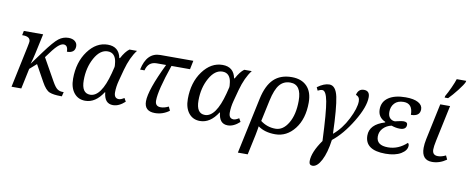

<svg xmlns="http://www.w3.org/2000/svg" viewBox="-81 -1179 4401 1803"><g transform="rotate(10 2119.5 -278.0)"><path d="M499 -414.1Q499 -476.1 457 -476.1Q432.6 -476.1 399.9 -445.6Q367.2 -415 305.2 -328.1L424.8 -115.2Q452.6 -65.4 474.4 -50.3Q496.1 -35.2 523.9 -35.2H535.2L524.9 6.8H515.1Q444.3 6.8 406.5 -8.5Q368.7 -23.9 330.1 -94.2L243.2 -251L178.2 -193.8L137.2 0H43.9L127 -394Q136.2 -438 136.2 -446.8Q136.2 -494.1 65.9 -494.1H58.1L66.9 -536.1H251L210 -346.2Q197.8 -289.6 183.1 -243.2L272.9 -366.2Q356.9 -480.5 399.2 -512.7Q441.4 -544.9 492.2 -544.9Q531.2 -544.9 553.7 -526.6Q576.2 -508.3 576.2 -479Q576.2 -414.1 499 -414.1Z M919.9 -101.1H916Q845.2 9.8 747.1 9.8Q679.7 9.8 639.9 -40Q600.1 -89.8 600.1 -174.8Q600.1 -332.5 678.7 -439.2Q757.3 -545.9 867.2 -545.9Q973.1 -545.9 994.1 -440.9H1000Q1036.6 -509.3 1074.2 -536.1H1146Q1089.4 -463.4 1055.2 -338.9L1025.9 -229Q1010.3 -170.4 1010.3 -117.2Q1010.3 -60.1 1056.2 -60.1Q1076.2 -60.1 1106.9 -80.1L1125 -47.9Q1067.9 4.9 1011.2 4.9Q929.2 4.9 919.9 -101.1ZM949.2 -288.1 964.8 -351.1Q966.8 -358.4 961.4 -398.2Q956.1 -438 935.1 -460.9Q914.1 -483.9 877 -483.9Q804.2 -483.9 752.7 -391.4Q701.2 -298.8 701.2 -178.2Q701.2 -54.2 783.2 -54.2Q887.7 -54.2 949.2 -288.1Z M1438 -453.1H1349.1Q1267.6 -453.1 1247.1 -368.2H1205.1Q1239.7 -536.1 1369.1 -536.1H1683.1L1666 -453.1H1489.3Q1403.3 -204.6 1403.3 -107.9Q1403.3 -53.2 1456.1 -53.2Q1491.7 -53.2 1531.2 -73.2L1548.3 -36.1Q1485.8 9.8 1412.1 9.8Q1311 9.8 1311 -85Q1311 -191.9 1438 -453.1Z M2014.2 -101.1H2010.3Q1939.5 9.8 1841.3 9.8Q1773.9 9.8 1734.1 -40Q1694.3 -89.8 1694.3 -174.8Q1694.3 -332.5 1772.9 -439.2Q1851.6 -545.9 1961.4 -545.9Q2067.4 -545.9 2088.4 -440.9H2094.2Q2130.9 -509.3 2168.5 -536.1H2240.2Q2183.6 -463.4 2149.4 -338.9L2120.1 -229Q2104.5 -170.4 2104.5 -117.2Q2104.5 -60.1 2150.4 -60.1Q2170.4 -60.1 2201.2 -80.1L2219.2 -47.9Q2162.1 4.9 2105.5 4.9Q2023.4 4.9 2014.2 -101.1ZM2043.5 -288.1 2059.1 -351.1Q2061 -358.4 2055.7 -398.2Q2050.3 -438 2029.3 -460.9Q2008.3 -483.9 1971.2 -483.9Q1898.4 -483.9 1846.9 -391.4Q1795.4 -298.8 1795.4 -178.2Q1795.4 -54.2 1877.4 -54.2Q1981.9 -54.2 2043.5 -288.1Z M2394.5 -37.1Q2392.1 -23.4 2388.7 -1Q2385.3 22 2379.4 48.8L2338.4 240.2H2244.6L2358.4 -293Q2386.2 -423.3 2450.2 -484.6Q2514.2 -545.9 2621.6 -545.9Q2714.4 -545.9 2766.4 -492.2Q2818.4 -438.5 2818.4 -337.9Q2818.4 -181.6 2743.4 -85.9Q2668.5 9.8 2558.6 9.8Q2458 9.8 2394.5 -37.1ZM2409.2 -90.8Q2472.7 -42 2552.2 -42Q2625 -42 2673.8 -124.3Q2722.7 -206.5 2722.7 -337.9Q2722.7 -493.2 2616.2 -493.2Q2553.2 -493.2 2514.6 -447.3Q2476.1 -401.4 2452.6 -293Z M3093.3 -88.9Q3172.4 -154.3 3225.8 -260Q3279.3 -365.7 3279.3 -431.2Q3279.3 -475.6 3242.2 -485.8Q3255.4 -545.9 3309.1 -545.9Q3364.3 -545.9 3364.3 -484.9Q3364.3 -392.6 3277.8 -249.8Q3191.4 -106.9 3093.3 -29.8Q3076.7 93.8 3038.6 167Q3000.5 240.2 2955.1 240.2Q2922.4 240.2 2922.4 202.1Q2922.4 116.7 3008.3 -4.9Q2996.6 -280.8 2978 -378.4Q2959.5 -476.1 2924.3 -476.1Q2905.8 -476.1 2881.3 -462.9L2867.2 -493.2Q2929.7 -539.1 2980.5 -539.1Q3042 -539.1 3063.7 -437.3Q3085.4 -335.4 3093.3 -88.9Z M3557.1 -278.8 3558.1 -284.2Q3485.4 -314.9 3485.4 -392.1Q3485.4 -464.8 3544.7 -504.9Q3604 -544.9 3707.5 -544.9Q3785.2 -544.9 3827.1 -521.7Q3869.1 -498.5 3869.1 -459Q3869.1 -391.1 3783.2 -391.1Q3783.2 -499 3696.3 -499Q3639.6 -499 3609.4 -466.6Q3579.1 -434.1 3579.1 -383.8Q3579.1 -343.8 3598.9 -324.5Q3618.7 -305.2 3646.5 -305.2Q3647 -305.2 3665.5 -309.6Q3708.5 -319.8 3726.1 -319.8Q3764.2 -319.8 3764.2 -293Q3764.2 -245.1 3702.1 -245.1Q3665 -245.1 3622.1 -259.8Q3574.2 -249 3543.2 -216.3Q3512.2 -183.6 3512.2 -138.2Q3512.2 -53.2 3623 -53.2Q3721.7 -53.2 3801.3 -127Q3812.5 -119.6 3812.5 -102.1Q3812.5 -56.6 3757.6 -23.4Q3702.6 9.8 3610.4 9.8Q3414.1 9.8 3414.1 -129.9Q3414.1 -235.8 3557.1 -278.8Z M4131.3 -536.1 4058.6 -193.8Q4046.4 -136.2 4046.4 -107.9Q4046.4 -53.2 4099.6 -53.2Q4134.8 -53.2 4174.3 -73.2L4191.4 -36.1Q4126.5 9.8 4055.2 9.8Q3954.6 9.8 3954.6 -106.9Q3954.6 -144.5 3964.4 -190.9L4037.6 -536.1ZM4069.3 -621.1Q4092.3 -660.6 4115.7 -712.4Q4139.2 -764.2 4148.9 -795.9H4239.3L4237.3 -784.2Q4227.1 -758.3 4181.9 -700.4Q4136.7 -642.6 4100.1 -606H4066.9Z"/></g></svg>

Font: Droid Serif
Style: Italic
Weight: 400
Italic angle: -12°
Designer: Monotype Design team
Foundry: Monotype Imaging Inc.
Version: Version 1.03